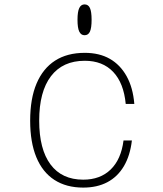

<svg xmlns="http://www.w3.org/2000/svg" viewBox="-20 -840 740 872"><path d="M358 12Q281 12 227 -23Q173 -58 145 -126Q117 -194 117 -292Q117 -392 146 -460.5Q175 -529 230 -564.5Q285 -600 365 -600Q431 -600 478.5 -573Q526 -546 555 -494Q584 -442 590 -368H551Q542 -463 494 -513.5Q446 -564 365 -564Q265 -564 211.5 -494Q158 -424 158 -292Q158 -162 209.5 -93Q261 -24 358 -24Q435 -24 482.5 -70Q530 -116 541 -202H579Q571 -133 542.5 -85Q514 -37 467.5 -12.5Q421 12 358 12ZM364 -680Q348 -680 340 -696.5Q332 -713 332 -750Q332 -787 340 -803.5Q348 -820 364 -820Q381 -820 388.5 -803.5Q396 -787 396 -750Q396 -713 388.5 -696.5Q381 -680 364 -680Z"/></svg>

Font: Martian Mono SemiExpanded Thin
Style: Regular
Weight: 250
Monospace: yes
Version: Version 0.930